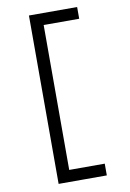

<svg xmlns="http://www.w3.org/2000/svg" viewBox="-113 -1012 826 1224"><g transform="rotate(-10 300.0 -400.0)"><path d="M164 145V-945H476V-869H185L246 -931V131L185 69H476V145Z"/></g></svg>

Font: Victor Mono Thin Medium
Style: Regular
Weight: 500
Monospace: yes
Version: Version 1.561;gftools[0.9.30]